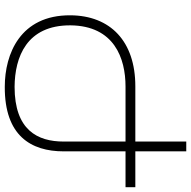

<svg xmlns="http://www.w3.org/2000/svg" viewBox="-18 -779 799 803"><g transform="rotate(90 381.5 -377.5)"><path d="M763 -544H613V-757H572V-544H341C153 -544 45 -440 44 -272C43 -63 205 2 343 2C548 3 613 -108 613 -244V-503H763ZM572 -503V-244C572 -135 524 -39 343 -39C219 -40 85 -89 86 -273C88 -456 224 -503 342 -503Z"/></g></svg>

Font: Montserrat arm ExtraLight
Style: Regular
Weight: 275
Designer: Julieta Ulanovsky
Foundry: Julieta Ulanovsky
Version: Version 6.000;PS 006.000;hotconv 1.0.88;makeotf.lib2.5.64775